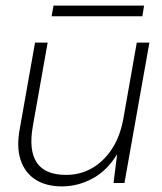

<svg xmlns="http://www.w3.org/2000/svg" viewBox="-20 -653 579 685"><path d="M201 12Q145 12 107 -12Q69 -36 53.5 -82.5Q38 -129 51 -196L105 -501H150L97 -202Q82 -116 111.5 -72.5Q141 -29 216 -29Q265 -29 306.5 -52Q348 -75 378 -119.5Q408 -164 420 -229L468 -501H513L424 0H385L398 -103Q362 -44 310 -16Q258 12 201 12ZM164 -595 171 -633H494L488 -595Z"/></svg>

Font: DM Sans 18pt ExtraLight
Style: Italic
Weight: 250
Italic angle: -10°
Designer: Colophon Foundry, Jonny Pinhorn
Foundry: Colophon Foundry
Version: Version 4.004;gftools[0.9.30]